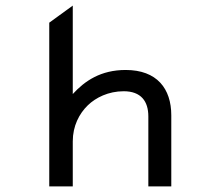

<svg xmlns="http://www.w3.org/2000/svg" viewBox="-20 -666 768 686"><path d="M592 -254C592 -349 541 -416 429 -416C340 -416 283 -377 240 -330V-646L156 -585V0H240V-161C240 -216 263 -260 294 -290C322 -317 367 -340 422 -340C484 -340 510 -304 510 -250V0H592Z"/></svg>

Font: Charger Monospace
Style: Regular
Weight: 400
Designer: Jasper
Foundry: Cannot Into Space Fonts
Version: Version 0.980